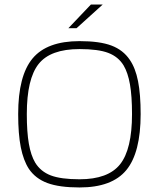

<svg xmlns="http://www.w3.org/2000/svg" viewBox="-20 -818 699 845"><path d="M599 -316Q599 -146 536 -69.5Q473 7 330 7Q241 7 188.5 -12.5Q136 -32 107 -75Q83 -112 71.5 -170Q60 -228 60 -316Q60 -485 123.5 -561Q187 -637 330 -637Q419 -637 470.5 -617.5Q522 -598 551 -555Q576 -519 587.5 -461Q599 -403 599 -316ZM135 -102Q159 -63 203.5 -46Q248 -29 330 -29Q456 -29 508.5 -95Q561 -161 561 -316Q561 -395 552 -446.5Q543 -498 524 -530Q501 -568 457 -585Q413 -602 330 -602Q202 -602 150 -536.5Q98 -471 98 -316Q98 -237 107 -185.5Q116 -134 135 -102ZM380 -798H432L317 -694H281Z"/></svg>

Font: Blinker ExtraLight
Style: Regular
Weight: 200
Designer: Juergen Huber
Foundry: supertype
Version: Version 1.017;hotconv 1.0.117;makeotfexe 2.5.65602